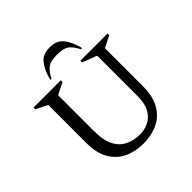

<svg xmlns="http://www.w3.org/2000/svg" viewBox="-218 -1049 1245 1245"><g transform="rotate(-45 404.5 -426.0)"><path d="M405 10Q330 10 271.5 -18Q213 -46 179 -104.5Q145 -163 145 -256V-604L65 -644V-660H315V-644L235 -604V-271Q235 -188 261 -139Q287 -90 331.5 -69Q376 -48 431 -48Q475 -48 512.5 -67Q550 -86 572.5 -127Q595 -168 595 -236V-606L495 -644V-660H744V-644L665 -605V-256Q665 -163 631 -104.5Q597 -46 538.5 -18Q480 10 405 10ZM269 -710Q287 -780 319 -821Q351 -862 415 -862Q479 -862 511.5 -821Q544 -780 561 -710H550Q531 -746 513.5 -764Q496 -782 472.5 -788.5Q449 -795 415 -795Q381 -795 358 -788.5Q335 -782 317 -764Q299 -746 280 -710Z"/></g></svg>

Font: Spectral
Style: Regular
Weight: 400
Designer: Jean-Baptiste Levee
Foundry: Production Type
Version: Version 2.001